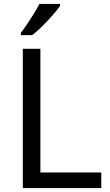

<svg xmlns="http://www.w3.org/2000/svg" viewBox="-20 -964 564 984"><path d="M97 0V-714H187V-80H499V0ZM288 -934Q276 -916 251 -887.5Q226 -859 197.5 -830.5Q169 -802 145 -784H87V-796Q102 -815 119.5 -841Q137 -867 154 -894.5Q171 -922 182 -944H288Z"/></svg>

Font: Noto Sans Khudawadi
Style: Regular
Weight: 400
Designer: Monotype Design Team
Foundry: Monotype Imaging Inc.
Version: Version 2.003; ttfautohint (v1.8.4.7-5d5b)